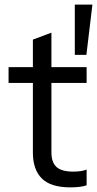

<svg xmlns="http://www.w3.org/2000/svg" viewBox="-20 -800 419 829"><path d="M284 9Q199 9 160.5 -29.5Q122 -68 122 -141V-629L202 -659V-142Q202 -99 224 -79Q246 -59 296 -59Q316 -59 330.5 -61.5Q345 -64 354 -68V0Q344 4 325.5 6.5Q307 9 284 9ZM17 -442V-510H354V-442ZM353 -563H303V-780H379Z"/></svg>

Font: Instrument Sans
Style: Regular
Weight: 400
Designer: Rodrigo Fuenzalida
Foundry: fragTYPE
Version: Version 1.000;gftools[0.9.28]